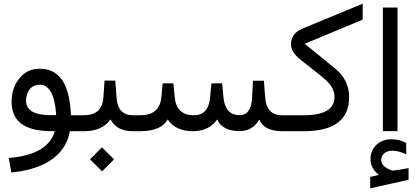

<svg xmlns="http://www.w3.org/2000/svg" viewBox="-20 -723 2291 1058"><path d="M410.6 0C416.5 0 419.4 -14.2 419.4 -42V-46.9C419.4 -74.2 416.5 -87.9 410.6 -87.9H370.6C368.2 -159.7 356.4 -217.3 335.4 -259.8C307.6 -315.9 262.2 -344.2 199.2 -344.2C152.3 -344.2 114.7 -326.7 86.4 -291C58.1 -255.4 43.9 -212.4 43.9 -162.1C43.9 -56.2 113.8 -2.4 253.9 -0.5L282.2 0C256.3 87.4 171.4 136.2 28.3 147.5L42.5 227.5C199.2 211.9 300.3 156.2 346.2 61C353 46.9 359.4 26.9 365.2 0ZM289.6 -88.4H288.6H253.4C167 -89.4 123.5 -116.2 123.5 -168.5C123.5 -191.4 129.9 -211.9 142.6 -229.5C156.2 -247.6 174.8 -256.3 198.7 -256.3C252 -256.3 282.2 -200.7 289.6 -89.4Z M588.9 -64.9C611.8 -21.5 652.8 0 711.9 0H716.8C722.7 0 725.6 -14.2 725.6 -42V-46.9C725.6 -74.2 722.7 -87.9 716.8 -87.9H712.9C657.7 -87.9 627.4 -119.1 622.6 -181.2L615.2 -278.8H556.2L549.3 -182.6C544.4 -119.6 508.3 -87.9 441.4 -87.9H402.8C384.8 -87.9 376 -75.7 376 -51.3V-42C376 -14.2 384.8 0 402.8 0H443.8C509.8 0 558.1 -21.5 588.9 -64.9ZM542.5 221.2 608.4 155.3 542 88.9 476.1 154.8Z M1408.7 -64C1426.8 -21.5 1468.8 0 1535.6 0H1543.5C1549.3 0 1552.2 -14.2 1552.2 -42V-51.3C1552.2 -75.7 1549.3 -87.9 1543.5 -87.9H1534.7C1477.5 -87.9 1446.3 -120.1 1441.4 -184.6L1434.1 -278.3H1374L1369.1 -184.1C1365.7 -120.1 1342.8 -87.9 1299.3 -88.4C1247.1 -88.9 1217.8 -121.1 1211.4 -186L1204.1 -263.7H1145L1137.7 -186C1131.8 -120.6 1102.1 -87.9 1048.8 -87.9C984.4 -87.9 949.2 -120.6 942.9 -186L935.5 -263.7H876.5L869.1 -186.5C862.8 -120.6 824.2 -87.9 752.4 -87.9H709.5C691.4 -87.9 682.1 -75.7 682.1 -51.3V-42C682.1 -14.2 691.4 0 709.5 0H751.5C829.1 0 879.9 -21.5 904.3 -64.9C932.1 -22 978 -0.5 1043 0C1101.6 0 1146.5 -21.5 1177.2 -64.9C1195.3 -22 1236.8 -0.5 1301.3 -0.5C1348.1 -0.5 1383.8 -21.5 1408.7 -64Z M1654.8 0C1819.3 0 1902.3 -61.5 1903.8 -184.6C1904.8 -249 1879.4 -302.2 1827.6 -344.7L1660.2 -481L1659.2 -481.9L1660.6 -482.4L1978.5 -614.7V-702.6L1651.4 -567.4C1627 -557.1 1610.4 -545.9 1601.1 -533.2C1589.4 -517.6 1583.5 -499.5 1583.5 -479.5C1583.5 -449.7 1601.6 -420.9 1637.2 -393.1C1718.8 -329.6 1767.6 -290 1783.7 -273.9C1810.5 -247.1 1823.7 -218.3 1823.2 -187C1822.3 -121.1 1766.1 -87.9 1654.3 -87.9H1536.1C1518.1 -87.9 1508.8 -75.7 1508.8 -51.3V-42C1508.8 -14.2 1518.1 0 1536.1 0Z M2068.4 241.2H2066.4L2020 252V314.9L2231.4 267.6V203.6C2192.9 210.4 2165.5 214.8 2149.4 216.8H2147C2143.6 216.8 2140.6 216.3 2137.2 215.3C2100.1 202.1 2081.1 183.6 2080.6 158.7C2080.6 145.5 2085.4 133.8 2094.7 124.5C2106 112.8 2121.6 107.4 2142.6 107.4C2163.6 107.4 2189 113.8 2218.8 127L2218.3 64.9C2194.3 51.3 2166.5 44.4 2135.7 44.4C2101.1 44.4 2072.3 56.2 2049.8 79.6C2030.8 99.6 2021.5 124 2021.5 152.3C2021.5 187 2036.6 216.3 2066.9 239.7ZM2089.8 -0.5H2170.4V-681.6H2089.8Z"/></svg>

Font: Nahid
Style: Regular
Weight: 400
Foundry: DejaVu fonts team - Redesigned by Saber Rastikerdar
Version: Version 0.3.0